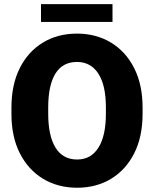

<svg xmlns="http://www.w3.org/2000/svg" viewBox="-20 -880 730 910"><path d="M655.8 -369.6V-340.8Q655.8 -231.9 616.2 -153.6Q576.7 -75.2 506.6 -32.7Q436.5 9.8 345.7 9.8Q254.4 9.8 184.1 -32.7Q113.8 -75.2 74 -153.6Q34.2 -231.9 34.2 -340.8V-369.6Q34.2 -478.5 73.7 -557.1Q113.3 -635.7 183.3 -678.2Q253.4 -720.7 344.7 -720.7Q435.5 -720.7 505.9 -678.2Q576.2 -635.7 616 -557.1Q655.8 -478.5 655.8 -369.6ZM481.9 -340.8V-370.6Q481.9 -476.1 446 -531.2Q410.2 -586.4 344.7 -586.4Q276.9 -586.4 242.7 -531.2Q208.5 -476.1 208.5 -370.6V-340.8Q208.5 -236.3 243.2 -180.2Q277.8 -124 345.7 -124Q411.1 -124 446.5 -180.2Q481.9 -236.3 481.9 -340.8ZM513.2 -860.4V-775.9H174.3V-860.4Z"/></svg>

Font: Vazirmatn RD UI FD Black
Style: Regular
Weight: 900
Designer: Saber Rastikerdar
Foundry: Saber Rastikerdar
Version: Version 33.003